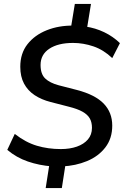

<svg xmlns="http://www.w3.org/2000/svg" viewBox="-20 -840 640 975"><path d="M212 115 232 -13 245 5Q179 0 121 -20Q63 -40 17 -79L55 -160Q110 -117 167 -100Q224 -83 289 -83Q335 -83 370.5 -95.5Q406 -108 426.5 -132Q447 -156 447 -191Q447 -219 436 -238.5Q425 -258 399.5 -272.5Q374 -287 330 -298L237 -322Q190 -334 155.5 -357Q121 -380 102 -415.5Q83 -451 83 -501Q83 -569 119.5 -615.5Q156 -662 217.5 -686.5Q279 -711 353 -710L340 -698L360 -820H442L422 -697L415 -705Q464 -698 509 -676.5Q554 -655 589 -621L550 -545Q506 -587 454.5 -604.5Q403 -622 351 -622Q275 -622 230.5 -592.5Q186 -563 186 -510Q186 -464 209.5 -441.5Q233 -419 278 -407L371 -383Q463 -359 506.5 -314Q550 -269 550 -202Q550 -137 515 -91.5Q480 -46 422 -22Q364 2 296 5L314 -14L294 115Z"/></svg>

Font: Nunito Sans 12pt SemiBold
Style: Italic
Weight: 600
Italic angle: -9°
Designer: Vernon Adams
Foundry: Vernon Adams
Version: Version 3.101;gftools[0.9.27]